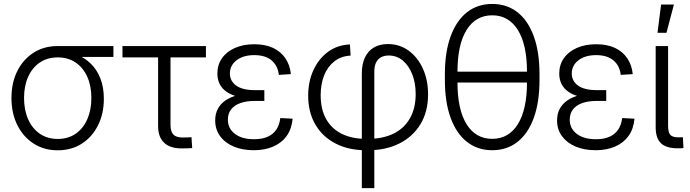

<svg xmlns="http://www.w3.org/2000/svg" viewBox="-20 -758 3529 982"><path d="M275.4 10.7Q205.1 10.7 151.9 -23.7Q98.6 -58.1 68.6 -118.4Q38.6 -178.7 38.6 -256.8Q38.6 -335 68.6 -394.8Q98.6 -454.6 151.9 -488.5Q205.1 -522.5 275.4 -522.5H560.1V-466.8H357.4L275.4 -464.4Q222.2 -464.4 183.6 -438.2Q145 -412.1 124 -365.2Q103 -318.4 103 -256.8Q103 -195.3 124 -147.9Q145 -100.6 183.6 -74Q222.2 -47.4 275.4 -47.4Q328.6 -47.4 367.2 -74.2Q405.8 -101.1 426.5 -148.4Q447.3 -195.8 447.3 -256.8Q447.3 -318.4 426.5 -365Q405.8 -411.6 367.2 -438Q328.6 -464.4 275.4 -464.4V-496.6Q325.7 -496.6 368.4 -480.5Q411.1 -464.4 443.4 -433.3Q475.6 -402.3 493.4 -356.9Q511.2 -311.5 511.2 -252.9Q511.2 -176.8 481.4 -117.2Q451.7 -57.6 398.7 -23.4Q345.7 10.7 275.4 10.7Z M913.1 1Q851.6 2 820.1 -27.3Q788.6 -56.6 788.6 -113.3V-464.4H606.4V-522.5H1033.2V-464.4H852.1V-118.7Q852.1 -84.5 867.2 -69.3Q882.3 -54.2 917 -54.7Q927.7 -54.7 938.5 -55.2Q949.2 -55.7 959.5 -56.2L962.9 -0.5Q951.2 0 938.5 0.5Q925.8 1 913.1 1Z M1277.8 10.3Q1220.2 10.3 1175.8 -8.3Q1131.3 -26.9 1106 -61.3Q1080.6 -95.7 1080.6 -142.1Q1080.6 -175.3 1094 -200.9Q1107.4 -226.6 1133.3 -244.4Q1159.2 -262.2 1196.5 -271.5Q1233.9 -280.8 1282.2 -280.8H1332V-241.7H1280.8Q1240.7 -241.7 1210 -231Q1179.2 -220.2 1162.4 -199Q1145.5 -177.7 1145.5 -146Q1145.5 -100.6 1181.6 -73.2Q1217.8 -45.9 1279.3 -45.9Q1320.8 -45.9 1349.4 -58.8Q1377.9 -71.8 1393.8 -95.9Q1409.7 -120.1 1413.6 -154.3L1476.6 -150.9Q1472.2 -99.1 1446.5 -63.2Q1420.9 -27.3 1377.7 -8.5Q1334.5 10.3 1277.8 10.3ZM1285.2 -253.9Q1237.3 -253.9 1200.9 -262.5Q1164.6 -271 1140.4 -287.4Q1116.2 -303.7 1104 -327.4Q1091.8 -351.1 1091.8 -381.8Q1091.8 -426.8 1115.5 -460.4Q1139.2 -494.1 1181.9 -512.9Q1224.6 -531.7 1280.8 -531.7Q1336.4 -531.7 1376.2 -513.2Q1416 -494.6 1439.5 -460.2Q1462.9 -425.8 1467.8 -378.9L1406.2 -375Q1400.9 -422.4 1368.9 -449.2Q1336.9 -476.1 1280.8 -476.1Q1224.1 -476.1 1189.9 -449.7Q1155.8 -423.3 1155.8 -381.8Q1155.8 -343.8 1188 -320.3Q1220.2 -296.9 1284.7 -296.9H1332V-253.9Z M1830.6 204.1V-381.3Q1830.6 -431.2 1846.7 -464.6Q1862.8 -498 1892.8 -515.4Q1922.9 -532.7 1963.9 -532.7Q2023.9 -532.7 2070.3 -498.8Q2116.7 -464.8 2143.1 -406.7Q2169.4 -348.6 2169.4 -275.4Q2169.4 -187 2130.6 -123Q2091.8 -59.1 2022.9 -24.4Q1954.1 10.3 1863.8 10.3H1851.1Q1762.2 10.3 1695.8 -24.2Q1629.4 -58.6 1592.8 -121.3Q1556.2 -184.1 1556.2 -269Q1556.2 -339.8 1582.5 -398.2Q1608.9 -456.5 1656.7 -492.2Q1704.6 -527.8 1769.5 -530.8L1773.4 -473.6Q1724.6 -471.2 1690.2 -444.3Q1655.8 -417.5 1637.9 -372.6Q1620.1 -327.6 1620.1 -271Q1620.1 -198.7 1648.2 -148.9Q1676.3 -99.1 1728.3 -73.5Q1780.3 -47.9 1851.1 -47.9H1863.8Q1937 -47.9 1991.5 -74Q2045.9 -100.1 2075.9 -151.6Q2106 -203.1 2106 -277.3Q2106 -334.5 2088.1 -378.9Q2070.3 -423.3 2039.6 -448.7Q2008.8 -474.1 1968.3 -474.1Q1945.3 -474.1 1928.7 -465.1Q1912.1 -456.1 1903.3 -438Q1894.5 -419.9 1894.5 -392.1V204.1Z M2497.6 10.3Q2422.4 10.3 2368.2 -32.5Q2314 -75.2 2284.7 -155.5Q2255.4 -235.8 2255.4 -348.1V-379.4Q2255.4 -491.7 2284.7 -572Q2314 -652.3 2368.2 -695.1Q2422.4 -737.8 2497.6 -737.8Q2572.8 -737.8 2627 -695.1Q2681.2 -652.3 2710.2 -572Q2739.3 -491.7 2739.3 -379.4V-348.1Q2739.3 -235.8 2710.2 -155.5Q2681.2 -75.2 2627 -32.5Q2572.8 10.3 2497.6 10.3ZM2497.6 -47.9Q2581.5 -47.9 2628.4 -122.6Q2675.3 -197.3 2675.3 -337.4V-390.1Q2675.3 -530.3 2628.4 -605Q2581.5 -679.7 2497.6 -679.7Q2413.1 -679.7 2366.5 -605Q2319.8 -530.3 2319.8 -390.1V-337.4Q2319.8 -197.3 2366.5 -122.6Q2413.1 -47.9 2497.6 -47.9ZM2299.8 -335.9V-391.6H2697.3V-335.9Z M3026.4 10.3Q2968.8 10.3 2924.3 -8.3Q2879.9 -26.9 2854.5 -61.3Q2829.1 -95.7 2829.1 -142.1Q2829.1 -175.3 2842.5 -200.9Q2856 -226.6 2881.8 -244.4Q2907.7 -262.2 2945.1 -271.5Q2982.4 -280.8 3030.8 -280.8H3080.6V-241.7H3029.3Q2989.3 -241.7 2958.5 -231Q2927.7 -220.2 2910.9 -199Q2894 -177.7 2894 -146Q2894 -100.6 2930.2 -73.2Q2966.3 -45.9 3027.8 -45.9Q3069.3 -45.9 3097.9 -58.8Q3126.5 -71.8 3142.3 -95.9Q3158.2 -120.1 3162.1 -154.3L3225.1 -150.9Q3220.7 -99.1 3195.1 -63.2Q3169.4 -27.3 3126.2 -8.5Q3083 10.3 3026.4 10.3ZM3033.7 -253.9Q2985.8 -253.9 2949.5 -262.5Q2913.1 -271 2888.9 -287.4Q2864.7 -303.7 2852.5 -327.4Q2840.3 -351.1 2840.3 -381.8Q2840.3 -426.8 2864 -460.4Q2887.7 -494.1 2930.4 -512.9Q2973.1 -531.7 3029.3 -531.7Q3085 -531.7 3124.8 -513.2Q3164.6 -494.6 3188 -460.2Q3211.4 -425.8 3216.3 -378.9L3154.8 -375Q3149.4 -422.4 3117.4 -449.2Q3085.4 -476.1 3029.3 -476.1Q2972.7 -476.1 2938.5 -449.7Q2904.3 -423.3 2904.3 -381.8Q2904.3 -343.8 2936.5 -320.3Q2968.8 -296.9 3033.2 -296.9H3080.6V-253.9Z M3450.7 0.5Q3389.6 1.5 3361.6 -24.4Q3333.5 -50.3 3333.5 -106.9V-522.5H3397V-114.7Q3397 -79.6 3409.4 -67.1Q3421.9 -54.7 3454.1 -55.7Q3459 -55.7 3463.9 -55.7Q3468.8 -55.7 3472.7 -56.2L3475.6 -1Q3470.2 0 3463.6 0.2Q3457 0.5 3450.7 0.5ZM3342.8 -590.3 3361.3 -734.9H3426.8L3388.7 -590.3Z"/></svg>

Font: Inter 28pt Light
Style: Regular
Weight: 300
Designer: Rasmus Andersson
Foundry: rsms
Version: Version 4.001;git-66647c0bb